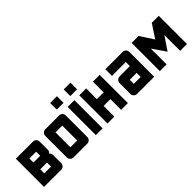

<svg xmlns="http://www.w3.org/2000/svg" viewBox="113 -1548 2406 2406"><g transform="rotate(-45 1316.5 -345.0)"><path d="M50 -500H352Q378 -500 395.5 -483Q413 -466 413 -440V-296Q413 -280 406.5 -269Q400 -258 390 -250Q400 -242 406.5 -231Q413 -220 413 -204V-60Q413 -34 395.5 -17Q378 0 352 0H50ZM172 -310H292V-382H172ZM172 -118H292V-190H172Z M574 0Q549 0 531 -17Q513 -34 513 -60V-440Q513 -466 531 -483Q549 -500 574 -500H815Q841 -500 858.5 -483Q876 -466 876 -440V-60Q876 -34 858.5 -17Q841 0 815 0ZM635 -118H755V-382H635Z M968 -500H1088V0H968ZM1088 -690H1208V-572H1088ZM848 -690H968V-572H848Z M1416 -190H1296V0H1174V-500H1296V-310H1416V-500H1536V0H1416Z M1700 0Q1674 0 1656.5 -17Q1639 -34 1639 -60V-250Q1639 -274 1656.5 -292Q1674 -310 1700 -310H1881V-382H1636V-500H1941Q1966 -500 1984 -483Q2002 -466 2002 -440V0ZM1759 -190V-118H1881V-190Z M2102 -500H2226L2342 -321Q2356 -342 2370 -364.5Q2384 -387 2399 -409Q2414 -431 2429.5 -455Q2445 -479 2459 -500H2583V0H2462V-280Q2457 -272 2451.5 -264.5Q2446 -257 2441 -249Q2417 -213 2392 -176Q2367 -139 2343 -104L2222 -280V0H2102Z"/></g></svg>

Font: Tschichold
Style: Bold
Weight: 700
Designer: Peter Wiegel
Foundry: Peter Wiegel
Version: Version 1.000; ttfautohint (v1.3)